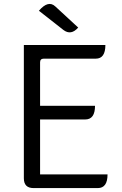

<svg xmlns="http://www.w3.org/2000/svg" viewBox="-20 -962 624 982"><path d="M152 0Q102 0 102 -50V-732H519Q519 -662 470 -662H204Q185 -662 185 -643V-421H466Q466 -351 416 -351H185V-70H530Q530 0 480 0ZM380 -821Q343 -779 304 -809L179 -907Q227 -963 263 -929L380 -821Z"/></svg>

Font: Swei Half Moon CJK TC
Style: DemiLight
Weight: 350
Version: Version 2.125